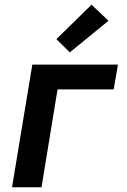

<svg xmlns="http://www.w3.org/2000/svg" viewBox="-20 -794 540 814"><path d="M31 0 117 -520H480L462 -415H224L156 0ZM276 -572 219 -628 368 -774 440 -706Z"/></svg>

Font: Iosevka Extrabold Oblique
Style: Regular
Weight: 800
Italic angle: -9°
Monospace: yes
Designer: Belleve Invis
Foundry: Belleve Invis
Version: Version 32.5.0; ttfautohint (v1.8.4)